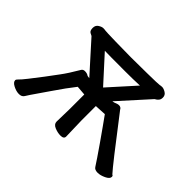

<svg xmlns="http://www.w3.org/2000/svg" viewBox="-104 -696 916 916"><g transform="rotate(45 354.5 -237.5)"><path d="M618.2 16.1Q598.1 16.1 591.1 4.6Q584 -6.8 565.9 -33.4Q547.9 -60.1 524.9 -93Q502 -126 479.5 -157.5Q457 -189 444.8 -206.1L387.2 -203.1V-106L390.1 0Q390.1 16.1 367.2 16.1Q348.1 16.1 327.6 7.6Q307.1 -1 307.1 -18.1L309.1 -106V-203.1L261.2 -207Q227.1 -164.1 185.1 -102.1Q143.1 -40 127.9 -19L113.8 2.9Q106 16.1 86.9 16.1Q68.8 16.1 48.3 5.6Q27.8 -4.9 27.8 -18.1Q27.8 -23.9 36.4 -31.5Q44.9 -39.1 67.4 -67.6Q89.8 -96.2 115 -129.2Q140.1 -162.1 160.2 -189.9Q183.1 -220.2 215.8 -275.9Q221.2 -284.2 232.9 -284.2Q248 -284.2 257.8 -276.9Q268.1 -274.9 271 -274.9L136.2 -424.8Q133.8 -425.8 123.3 -431.4Q112.8 -437 112.8 -456.1Q112.8 -474.1 126.5 -482.7Q140.1 -491.2 149.9 -491.2Q159.2 -491.2 164.1 -490Q168.9 -488.8 237.1 -487.3Q305.2 -485.8 338.9 -485.8Q374 -485.8 449 -486.8Q523.9 -487.8 531.5 -489.5Q539.1 -491.2 546.9 -491.2Q557.1 -491.2 571 -482.7Q585 -474.1 585 -458Q585 -445.8 579.6 -439Q574.2 -432.1 569.1 -429Q564 -425.8 562 -424.8L426.8 -274.9L437 -276.9Q453.1 -284.2 462.9 -284.2Q476.1 -284.2 481.9 -272Q647 -56.2 673.8 -27.8Q680.2 -25.9 680.2 -18.1Q680.2 -4.9 658.2 5.6Q636.2 16.1 618.2 16.1ZM349.1 -290 466.8 -420.9Q423.8 -418.9 370.1 -418.9Q252 -418.9 231 -419.9Z"/></g></svg>

Font: LXGW WenKai Screen
Style: Regular
Weight: 400
Designer: LXGW / Fontworks Inc.
Foundry: LXGW / Fontworks Inc.
Version: Version 1.510;January 18,2025